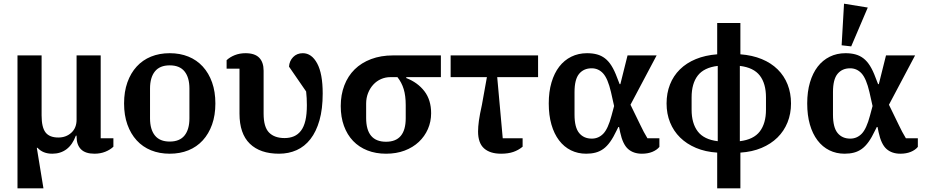

<svg xmlns="http://www.w3.org/2000/svg" viewBox="-20 -823 5028 1043"><path d="M75 -522H206V-196Q206 -131 227.5 -103.5Q249 -76 297 -76Q339 -76 367.5 -102Q396 -128 396 -173V-522H527V-72H596V-26Q578 -9 551.5 1.5Q525 12 493 12Q444 12 420 -12Q396 -36 396 -81V-86H392Q374 -37 341.5 -12.5Q309 12 264 12Q213 12 184 -20H180L216 200H75Z M902 -54Q956 -54 982.5 -87Q1009 -120 1009 -180V-342Q1009 -402 982.5 -435Q956 -468 902 -468Q848 -468 821.5 -435Q795 -402 795 -342V-180Q795 -120 821.5 -87Q848 -54 902 -54ZM902 12Q846 12 800.5 -6.5Q755 -25 722.5 -60.5Q690 -96 672 -146.5Q654 -197 654 -261Q654 -325 672 -375.5Q690 -426 722.5 -461.5Q755 -497 800.5 -515.5Q846 -534 902 -534Q958 -534 1003.5 -515.5Q1049 -497 1081.5 -461.5Q1114 -426 1132 -375.5Q1150 -325 1150 -261Q1150 -197 1132 -146.5Q1114 -96 1081.5 -60.5Q1049 -25 1003.5 -6.5Q958 12 902 12Z M1211 -496Q1229 -513 1255.5 -523.5Q1282 -534 1314 -534Q1364 -534 1388 -509.5Q1412 -485 1412 -439V-206Q1412 -133 1441.5 -103Q1471 -73 1526 -73Q1554 -73 1576.5 -82.5Q1599 -92 1615 -113Q1631 -134 1639 -168Q1647 -202 1647 -252Q1647 -272 1646 -290Q1645 -308 1643 -326L1550 -461Q1552 -492 1572.5 -513Q1593 -534 1625 -534Q1673 -534 1703 -478.5Q1733 -423 1733 -315Q1733 -231 1715.5 -169.5Q1698 -108 1666.5 -67.5Q1635 -27 1591.5 -7.5Q1548 12 1496 12Q1393 12 1337 -42.5Q1281 -97 1281 -206V-450H1211Z M2187 -404V-399Q2249 -375 2285.5 -327.5Q2322 -280 2322 -208Q2322 -162 2304.5 -122Q2287 -82 2255 -52Q2223 -22 2178 -5Q2133 12 2077 12Q2021 12 1975.5 -6Q1930 -24 1898 -57.5Q1866 -91 1848.5 -139Q1831 -187 1831 -247Q1831 -308 1850.5 -359Q1870 -410 1906.5 -446Q1943 -482 1996 -502Q2049 -522 2115 -522H2375V-404ZM2077 -53Q2184 -53 2184 -181V-252Q2184 -303 2173 -339Q2162 -375 2139 -404H2101Q2074 -404 2050 -393.5Q2026 -383 2008 -363.5Q1990 -344 1979.5 -317.5Q1969 -291 1969 -260V-182Q1969 -53 2077 -53Z M2819 -26Q2796 -7 2768 2.5Q2740 12 2702 12Q2642 12 2609.5 -17Q2577 -46 2577 -109Q2577 -134 2581.5 -167Q2586 -200 2598 -254L2625 -404H2428V-522H2903V-404H2681L2711 -72H2819Z M3562 -25Q3548 -8 3523.5 2Q3499 12 3467 12Q3421 12 3392 -13.5Q3363 -39 3349 -104L3343 -133H3339L3329 -113Q3312 -77 3294.5 -52.5Q3277 -28 3257.5 -14Q3238 0 3215 6Q3192 12 3164 12Q3119 12 3081.5 -6.5Q3044 -25 3017 -60.5Q2990 -96 2975.5 -146.5Q2961 -197 2961 -261Q2961 -325 2976 -375.5Q2991 -426 3018 -461Q3045 -496 3083.5 -515Q3122 -534 3169 -534Q3199 -534 3223 -527.5Q3247 -521 3266.5 -506Q3286 -491 3302 -465.5Q3318 -440 3332 -402L3346 -366H3350L3389 -522H3547L3405 -254L3459 -143Q3467 -126 3477 -107Q3487 -88 3497 -72H3562ZM3299 -323Q3282 -396 3256.5 -424Q3231 -452 3194 -452Q3151 -452 3126 -422Q3101 -392 3101 -323V-200Q3101 -131 3126 -100.5Q3151 -70 3195 -70Q3231 -70 3257 -96.5Q3283 -123 3302 -195L3316 -247Z M3876 6Q3812 2 3761 -19.5Q3710 -41 3674.5 -76Q3639 -111 3620 -158Q3601 -205 3601 -261Q3601 -317 3619.5 -364Q3638 -411 3673.5 -446Q3709 -481 3760 -502Q3811 -523 3876 -528V-698H4002V-528Q4067 -523 4118 -502Q4169 -481 4204.5 -446Q4240 -411 4258.5 -364Q4277 -317 4277 -261Q4277 -205 4258 -158Q4239 -111 4203.5 -76Q4168 -41 4117 -19.5Q4066 2 4002 6V200H3876ZM3879 -465Q3804 -456 3770.5 -412.5Q3737 -369 3737 -294V-227Q3737 -153 3770.5 -109Q3804 -65 3879 -56ZM3999 -56Q4074 -65 4107.5 -109Q4141 -153 4141 -227V-294Q4141 -369 4107.5 -412.5Q4074 -456 3999 -465Z M4966 -25Q4952 -8 4927.5 2Q4903 12 4871 12Q4825 12 4796 -13.5Q4767 -39 4753 -104L4747 -133H4743L4733 -113Q4716 -77 4698.5 -52.5Q4681 -28 4661.5 -14Q4642 0 4619 6Q4596 12 4568 12Q4523 12 4485.5 -6.5Q4448 -25 4421 -60.5Q4394 -96 4379.5 -146.5Q4365 -197 4365 -261Q4365 -325 4380 -375.5Q4395 -426 4422 -461Q4449 -496 4487.5 -515Q4526 -534 4573 -534Q4603 -534 4627 -527.5Q4651 -521 4670.5 -506Q4690 -491 4706 -465.5Q4722 -440 4736 -402L4750 -366H4754L4793 -522H4951L4809 -254L4863 -143Q4871 -126 4881 -107Q4891 -88 4901 -72H4966ZM4703 -323Q4686 -396 4660.5 -424Q4635 -452 4598 -452Q4555 -452 4530 -422Q4505 -392 4505 -323V-200Q4505 -131 4530 -100.5Q4555 -70 4599 -70Q4635 -70 4661 -96.5Q4687 -123 4706 -195L4720 -247ZM4552 -577 4565 -803 4694 -782 4604 -571Z"/></svg>

Font: IBM Plex Serif SmBld
Style: Regular
Weight: 600
Designer: Mike Abbink, Paul van der Laan, Pieter van Rosmalen
Foundry: Bold Monday
Version: Version 3.001